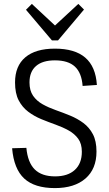

<svg xmlns="http://www.w3.org/2000/svg" viewBox="-20 -956 559 983"><path d="M261 7Q157 7 104 -42Q51 -91 42 -197L115 -199Q122 -124 158 -88.5Q194 -53 262 -53Q327 -53 363 -86Q399 -119 399 -179Q399 -220 380.5 -245.5Q362 -271 331.5 -288Q301 -305 264.5 -318Q228 -331 191.5 -346Q155 -361 124.5 -384Q94 -407 75.5 -442.5Q57 -478 57 -534Q57 -618 109.5 -662.5Q162 -707 261 -707Q363 -707 416.5 -661Q470 -615 476 -521L403 -516Q398 -583 363.5 -615Q329 -647 261 -647Q198 -647 164.5 -618Q131 -589 131 -534Q131 -492 149.5 -465.5Q168 -439 198.5 -422Q229 -405 266 -392Q303 -379 339.5 -364Q376 -349 406.5 -326.5Q437 -304 455.5 -269Q474 -234 474 -180Q474 -91 417.5 -42Q361 7 261 7ZM410 -907 277 -749H246L113 -906L143 -936L276 -812H247L381 -936Z"/></svg>

Font: Pathway Extreme SemiCondensed Light
Style: Regular
Weight: 300
Width: 4
Version: Version 1.001;gftools[0.9.26]